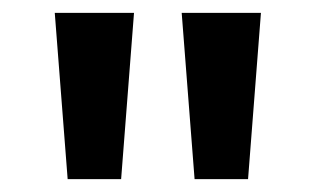

<svg xmlns="http://www.w3.org/2000/svg" viewBox="-20 -734 490 298"><path d="M85 -456 65 -714H188L168 -456ZM282 -456 262 -714H385L365 -456Z"/></svg>

Font: Noto Sans Khmer Condensed SemiBold
Style: Regular
Weight: 600
Width: 3
Designer: Danh Hong and the Monotype Design Team
Foundry: Monotype Imaging Inc.
Version: Version 2.004